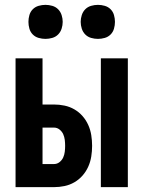

<svg xmlns="http://www.w3.org/2000/svg" viewBox="-20 -770 590 790"><path d="M395 0V-530H506V0ZM44 0V-530H155V-340H202Q224 -340 245.5 -335.5Q267 -331 286 -320Q305 -309 319.5 -292.5Q334 -276 343 -256Q352 -236 355.5 -214Q359 -192 359 -170Q359 -148 355.5 -126Q352 -104 343 -84Q334 -64 319.5 -47.5Q305 -31 286 -20Q267 -9 245.5 -4.5Q224 0 202 0ZM155 -95H202Q215 -95 225 -103Q235 -111 240 -122Q245 -133 246.5 -145.5Q248 -158 248 -170Q248 -182 246.5 -194.5Q245 -207 240 -218Q235 -229 225 -237Q215 -245 202 -245H155ZM383 -610Q369 -610 355 -614Q341 -618 331 -628Q321 -638 316.5 -652Q312 -666 312 -680Q312 -694 316.5 -708Q321 -722 331 -732Q341 -742 355 -746Q369 -750 383 -750Q397 -750 411 -746Q425 -742 435 -732Q445 -722 449 -708Q453 -694 453 -680Q453 -666 449 -652Q445 -638 435 -628Q425 -618 411 -614Q397 -610 383 -610ZM167 -610Q153 -610 139 -614Q125 -618 115 -628Q105 -638 101 -652Q97 -666 97 -680Q97 -694 101 -708Q105 -722 115 -732Q125 -742 139 -746Q153 -750 167 -750Q181 -750 195 -746Q209 -742 219 -732Q229 -722 233.5 -708Q238 -694 238 -680Q238 -666 233.5 -652Q229 -638 219 -628Q209 -618 195 -614Q181 -610 167 -610Z"/></svg>

Font: Lode
Style: Bold
Weight: 700
Monospace: yes
Designer: Belleve Invis
Foundry: Belleve Invis
Version: Version 29.2.0; ttfautohint (v1.8.3)